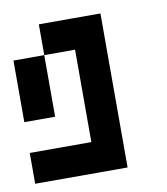

<svg xmlns="http://www.w3.org/2000/svg" viewBox="-60 -415 484 558"><g transform="rotate(-10 182.0 -136.5)"><path d="M181.8 -363.6H272.7V-272.7H181.8ZM181.8 -272.7H272.7V-181.8H181.8ZM181.8 -181.8H272.7V-90.9H181.8ZM181.8 -90.9H272.7V0H181.8ZM181.8 0H272.7V90.9H181.8ZM90.9 0H181.8V90.9H90.9ZM0 0H90.9V90.9H0ZM90.9 -363.6H181.8V-272.7H90.9ZM0 -272.7H90.9V-181.8H0ZM0 -181.8H90.9V-90.9H0Z"/></g></svg>

Font: Micro 5
Style: Regular
Weight: 400
Designer: Sarah Cadigan-Fried
Version: Version 1.000; ttfautohint (v1.8.4.7-5d5b)